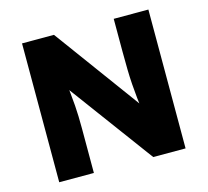

<svg xmlns="http://www.w3.org/2000/svg" viewBox="-101 -817 1012 935"><g transform="rotate(-15 404.5 -350.0)"><path d="M86 0V-700H247L604.3 -212.3L568.3 -218.7Q562.7 -262.3 558.8 -298.3Q555 -334.3 552.5 -369.7Q550 -405 549.2 -445Q548.3 -485 548.3 -536.7V-700H723V0H560L183 -510.7L240.7 -499.3Q247 -443.3 251 -405.8Q255 -368.3 257 -340.3Q259 -312.3 259.8 -285.5Q260.7 -258.7 260.7 -224.3V0Z"/></g></svg>

Font: Lexend Medium
Style: Regular
Weight: 500
Designer: Bonnie Shaver-Troup, Thomas Jockin
Foundry: Lexend
Version: Version 1.005